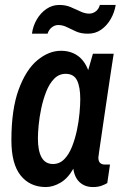

<svg xmlns="http://www.w3.org/2000/svg" viewBox="-20 -743 496 775"><path d="M165 12Q101 12 63.5 -34.5Q26 -81 26 -177Q26 -302 55.5 -382Q85 -462 131 -500Q177 -538 226 -538Q265 -538 293 -518.5Q321 -499 336 -460L355 -526H439Q439 -526 435.5 -504Q432 -482 426.5 -445.5Q421 -409 414.5 -365Q408 -321 401.5 -277Q395 -233 389.5 -195Q384 -157 380.5 -133.5Q377 -110 377 -107Q377 -92 384 -85.5Q391 -79 401 -79H424L413 -4Q405 1 390.5 6.5Q376 12 355 12Q323 12 302 -7Q281 -26 276 -62Q254 -23 224 -5.5Q194 12 165 12ZM194 -81Q220 -81 239 -100Q258 -119 270.5 -150.5Q283 -182 290.5 -217.5Q298 -253 301 -286.5Q304 -320 304 -343Q304 -392 291 -418.5Q278 -445 245 -445Q218 -445 198.5 -425Q179 -405 166.5 -373Q154 -341 146.5 -305.5Q139 -270 136 -237.5Q133 -205 133 -185Q133 -134 148 -107.5Q163 -81 194 -81ZM109 -607Q113 -638 128.5 -664.5Q144 -691 167.5 -707Q191 -723 219 -723Q245 -723 265 -714.5Q285 -706 304 -697Q323 -688 340 -688Q355 -688 367 -697.5Q379 -707 383 -723H447Q442 -692 426.5 -665.5Q411 -639 388 -623Q365 -607 335 -607Q307 -607 287 -616Q267 -625 250 -633.5Q233 -642 215 -642Q201 -642 189 -632.5Q177 -623 172 -607Z"/></svg>

Font: Archivo Narrow SemiBold
Style: Italic
Weight: 600
Italic angle: -8°
Designer: Hector Gatti
Foundry: Omnibus-Type
Version: Version 3.002